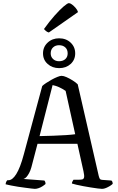

<svg xmlns="http://www.w3.org/2000/svg" viewBox="-20 -1203 750 1223"><path d="M202 0Q197 0 180.5 -2Q164 -4 141.5 -7Q119 -10 95 -13.5Q71 -17 50 -21.5Q29 -26 16 -29Q16 -37 19.5 -44.5Q23 -52 27 -55H34Q46 -55 58.5 -64.5Q71 -74 83.5 -94Q96 -114 108 -145Q120 -176 132 -221L249 -655Q257 -663 273.5 -674Q290 -685 309 -695.5Q328 -706 345.5 -713Q363 -720 372 -720Q385 -720 404 -711.5Q423 -703 443 -690.5Q463 -678 475 -666L609 -82Q612 -71 615.5 -64.5Q619 -58 634 -57L690 -53Q692 -50 694.5 -47.5Q697 -45 698 -32Q691 -25 679.5 -18Q668 -11 655 -5.5Q642 0 630 0Q622 0 602.5 -2.5Q583 -5 558 -9Q533 -13 509 -17.5Q485 -22 466 -26.5Q447 -31 438 -34Q438 -41 442 -48Q446 -55 448 -58H476Q493 -58 503 -60Q513 -62 515.5 -73Q518 -84 512 -111L473 -287H219L180 -138Q174 -116 165.5 -100.5Q157 -85 148.5 -75.5Q140 -66 130 -63L263 -53Q265 -51 267.5 -45.5Q270 -40 270 -31Q261 -23 249 -15.5Q237 -8 224.5 -4Q212 0 202 0ZM232 -336Q276 -337 320.5 -338.5Q365 -340 402 -342.5Q439 -345 459 -348L398 -624Q376 -639 355.5 -648Q335 -657 315 -661ZM357 -769Q313 -769 283.5 -795.5Q254 -822 254 -863Q254 -904 283.5 -931.5Q313 -959 356 -959Q401 -959 430 -931.5Q459 -904 459 -863Q459 -822 430 -795.5Q401 -769 357 -769ZM356 -813Q381 -813 396 -826.5Q411 -840 411 -863Q411 -887 396 -901Q381 -915 356 -915Q333 -915 318 -901Q303 -887 303 -863Q303 -841 318 -827Q333 -813 356 -813ZM291 -996Q280 -999 272 -1006Q264 -1013 260 -1018Q295 -1067 328 -1104Q361 -1141 385.5 -1162Q410 -1183 419 -1183Q427 -1183 438.5 -1174.5Q450 -1166 461.5 -1153Q473 -1140 477 -1126Z"/></svg>

Font: Texturina Medium 12pt Light
Style: Regular
Weight: 300
Version: Version 1.002